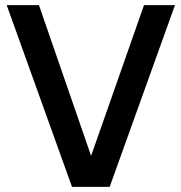

<svg xmlns="http://www.w3.org/2000/svg" viewBox="-20 -724 703 744"><path d="M333 -120 538 -704H658L405 0H259L6 -704H131Z"/></svg>

Font: CBA Beacon Sans Bold
Style: Regular
Weight: 700
Designer: Wei Huang
Foundry: Wei Huang
Version: Version 1.002